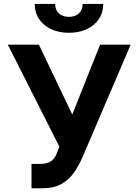

<svg xmlns="http://www.w3.org/2000/svg" viewBox="-20 -957 712 986"><path d="M141.8 9.8V-115H181.2Q210.5 -115 228.8 -122.3Q247 -129.6 257.7 -144Q268.4 -158.5 275.6 -179.9L285 -203.7L20.1 -727.5H179.7L351.2 -369.1L493.9 -727.5H651L400.6 -142.8Q382.4 -102.4 357.7 -67.7Q332.9 -32.9 294.5 -11.6Q256.1 9.8 196.3 9.8ZM334 -788.7Q282.1 -788.7 242.3 -807.4Q202.6 -826.2 180.4 -859.4Q158.2 -892.6 158.2 -936.7H263.3Q263.3 -906.4 282.3 -888.5Q301.4 -870.5 334.2 -870.5Q366.4 -870.5 385.4 -888.5Q404.5 -906.4 404.5 -936.7H510.2Q510.2 -892.6 487.9 -859.4Q465.7 -826.2 426.1 -807.4Q386.6 -788.7 334 -788.7Z"/></svg>

Font: Inter V
Style: 
Weight: 400
Designer: Rasmus Andersson
Foundry: rsms
Version: Version 4.000;git-a3f224843